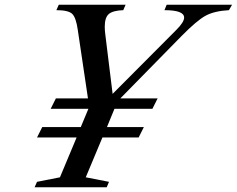

<svg xmlns="http://www.w3.org/2000/svg" viewBox="-20 -790 999 810"><path d="M136.2 -210 158.2 -253.9H320.8L353 -331.1H193.8L215.8 -375H351.1L308.1 -664.1Q300.8 -715.8 284.7 -731.4Q268.6 -747.1 217.8 -747.1L228 -770H509.8L500 -747.1Q456.5 -745.6 439.2 -731Q421.9 -716.3 421.9 -676.8Q421.9 -661.1 424.8 -640.1L455.1 -394L724.1 -664.1Q756.8 -696.8 756.8 -715.8Q756.8 -747.1 673.8 -747.1L683.1 -770H959L945.8 -747.1Q883.8 -743.7 847.2 -723.6Q810.5 -703.6 746.1 -638.2L487.8 -375H645L623 -331.1H462.9L431.2 -253.9H586.9L564.9 -210H412.1L341.8 -42L439.9 -22.9L430.2 0H126L136.2 -22.9L232.9 -42L303.2 -210Z"/></svg>

Font: Libre Caslon Text
Style: Italic
Weight: 400
Italic angle: -25°
Designer: Pablo Impallari, Rodrigo Fuenzalida
Foundry: Pablo Impallari, Rodrigo Fuenzalida
Version: Version 1.002